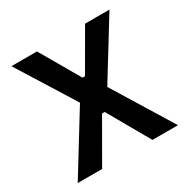

<svg xmlns="http://www.w3.org/2000/svg" viewBox="-125 -632 728 743"><g transform="rotate(-30 238.5 -260.0)"><path d="M16 0 179 -265 20 -520H134L236 -344H247L349 -520H458L301 -265L464 0H350L244 -186H232L125 0Z"/></g></svg>

Font: IBM Plex Sans Condensed Medium
Style: Regular
Weight: 500
Width: 3
Designer: Mike Abbink, Paul van der Laan, Pieter van Rosmalen
Foundry: Bold Monday
Version: Version 1.3